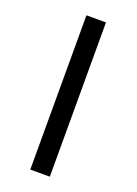

<svg xmlns="http://www.w3.org/2000/svg" viewBox="-124 -678 520 731"><g transform="rotate(20 135.5 -312.5)"><path d="M95.8 0H175V-625H95.8Z"/></g></svg>

Font: Afacad
Style: Regular
Weight: 400
Designer: Kristian Moeller
Foundry: Dicotype
Version: Version 1.000